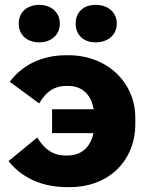

<svg xmlns="http://www.w3.org/2000/svg" viewBox="-20 -758 609 789"><path d="M373 -584C423 -584 460 -614 460 -661C460 -708 423 -738 373 -738C323 -738 291 -708 291 -661C291 -614 323 -584 373 -584ZM142 -584C189 -584 226 -614 226 -661C226 -708 189 -738 142 -738C91 -738 57 -708 57 -661C57 -614 91 -584 142 -584ZM266 11C429 11 536 -99 536 -249V-274C536 -421 418 -531 262 -531H253C153 -531 73 -492 20 -422L141 -333C171 -384 205 -405 254 -405H259C317 -405 354 -371 365 -309H194V-211H364C352 -152 313 -119 258 -119H249C199 -119 163 -144 133 -193L15 -96C70 -27 153 11 256 11Z"/></svg>

Font: Fixel Display ExtraBold
Style: Regular
Weight: 800
Designer: AlfaBravo + MacPaw
Foundry: Kyrylo Tkachov, Marchela Mozhyna, Serhii Makarenko, Maria Weinstein, Zakhar Kryvoshyya
Version: Version 1.211